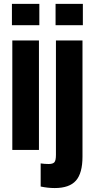

<svg xmlns="http://www.w3.org/2000/svg" viewBox="-20 -767 486 982"><path d="M43 -560.1H179.2V0H43ZM41 -638.2V-747.1H181.2V-638.2ZM188 187V68.8Q209 71.8 229 71.8Q250.5 71.8 258.3 62.7Q266.1 53.7 266.1 24.9V-560.1H401.9V34.2Q401.9 118.7 368.4 156.7Q335 194.8 259.8 194.8Q224.6 194.8 188 187ZM264.2 -638.2V-747.1H403.8V-638.2Z"/></svg>

Font: TASA Explorer
Style: Bold
Weight: 700
Designer: Weizhong Zhang
Foundry: Local Remote
Version: Version 1.000;Glyphs 3.1.2 (3151)